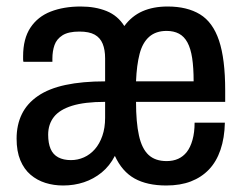

<svg xmlns="http://www.w3.org/2000/svg" viewBox="-20 -558 747 590"><path d="M174 12Q145 12 119.5 4Q94 -4 74 -21Q54 -38 42.5 -65.5Q31 -93 31 -132Q31 -174 47 -207Q63 -240 96.5 -263Q130 -286 181.5 -297Q233 -308 303 -308V-379Q303 -405 295.5 -423.5Q288 -442 271 -451.5Q254 -461 224 -461Q190 -461 172 -449.5Q154 -438 147.5 -419.5Q141 -401 141 -378V-368H52Q51 -372 51 -376Q51 -380 51 -385Q51 -439 73.5 -473Q96 -507 136 -522.5Q176 -538 228 -538Q273 -538 307.5 -524Q342 -510 362 -478Q385 -509 418 -523.5Q451 -538 495 -538Q555 -538 594.5 -514Q634 -490 653 -433.5Q672 -377 672 -280V-245H398Q398 -182 407 -141.5Q416 -101 436.5 -82Q457 -63 492 -63Q512 -63 527.5 -70Q543 -77 554 -91Q565 -105 571.5 -128Q578 -151 578 -181H671Q670 -134 657.5 -97.5Q645 -61 622 -37Q599 -13 566.5 -0.5Q534 12 491 12Q432 12 393.5 -9.5Q355 -31 333 -79Q317 -48 292.5 -28Q268 -8 238 2Q208 12 174 12ZM198 -66Q219 -66 238 -74.5Q257 -83 271.5 -99.5Q286 -116 294.5 -140.5Q303 -165 303 -196V-245Q240 -245 201.5 -233Q163 -221 145.5 -198.5Q128 -176 128 -144Q128 -118 135.5 -100.5Q143 -83 159 -74.5Q175 -66 198 -66ZM398 -308H575Q575 -350 570.5 -379.5Q566 -409 556 -427.5Q546 -446 530 -454.5Q514 -463 492 -463Q459 -463 438.5 -445Q418 -427 409 -392.5Q400 -358 398 -308Z"/></svg>

Font: Archivo Condensed Medium
Style: Regular
Weight: 500
Width: 3
Designer: Hector Gatti
Foundry: Omnibus-Type
Version: Version 2.001